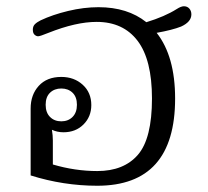

<svg xmlns="http://www.w3.org/2000/svg" viewBox="-20 -582 664 614"><path d="M78 -21V-235Q78 -279 104 -307.5Q130 -336 176 -336Q217 -336 244.5 -311Q272 -286 272 -246Q272 -209 247 -184Q222 -159 183 -159Q163 -159 146 -167Q149 -149 149 -133V-56Q220 -35 291 -35Q376 -35 421 -87Q466 -139 466 -267Q466 -391 420 -451.5Q374 -512 289 -512Q223 -512 135 -477Q108 -466 102 -466Q96 -466 90.5 -471Q85 -476 85 -487Q85 -498 91.5 -504.5Q98 -511 110 -517Q148 -535 198 -547Q248 -559 295 -559Q388 -559 448 -511Q507 -529 545 -553Q559 -562 568 -562Q579 -562 585.5 -554.5Q592 -547 592 -536Q592 -512 559 -497Q531 -486 481 -477Q540 -402 540 -267Q540 12 291 12Q183 12 78 -21ZM226 -247Q226 -272 212 -285.5Q198 -299 176 -299Q154 -299 140 -285.5Q126 -272 126 -247Q126 -222 140 -208Q154 -194 176 -194Q198 -194 212 -208Q226 -222 226 -247Z"/></svg>

Font: Maitree
Style: Regular
Weight: 400
Designer: CadsonDemak Team
Foundry: CadsonDemak
Version: Version 1.000